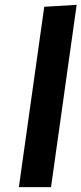

<svg xmlns="http://www.w3.org/2000/svg" viewBox="-20 -774 337 794"><path d="M191 0H58L163 -746L297 -754Z"/></svg>

Font: Arsenal
Style: Bold Italic
Weight: 700
Italic angle: -9.10001°
Designer: Andrij Shevchenko
Foundry: Stairsfor
Version: Version 2.001;PS 002.001;hotconv 1.0.88;makeotf.lib2.5.64775